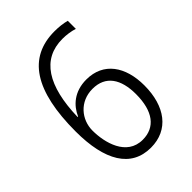

<svg xmlns="http://www.w3.org/2000/svg" viewBox="-199 -847 858 858"><g transform="rotate(-45 230.5 -417.5)"><path d="M54 -370C54 -186 116 -81 241 -81C353 -81 417 -167 417 -299C417 -418 360 -501 252 -501C175 -501 130 -458 109 -410H106C111 -602 176 -705 305 -705C330 -705 358 -701 379 -694V-745C357 -751 331 -754 304 -754C137 -754 54 -628 54 -370ZM240 -132C138 -132 110 -244 110 -320C110 -389 161 -452 242 -452C325 -452 363 -392 363 -298C363 -189 318 -132 240 -132Z"/></g></svg>

Font: Noto Sans Telugu UI Condensed Light
Style: Regular
Weight: 300
Width: 3
Designer: Jelle Bosma - Monotype Design Team
Foundry: Monotype Imaging Inc.
Version: Version 2.005